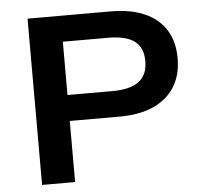

<svg xmlns="http://www.w3.org/2000/svg" viewBox="-51 -758 854 811"><g transform="rotate(-5 376.0 -352.5)"><path d="M95 0V-705H446Q532 -705 591 -679Q650 -653 681 -603.5Q712 -554 712 -483Q712 -413 681 -363Q650 -313 591 -286Q532 -259 446 -259H235V0ZM235 -369H426Q501 -369 538 -397Q575 -425 575 -483Q575 -541 538.5 -568Q502 -595 426 -595H235Z"/></g></svg>

Font: Nunito Sans 10pt SemiExpanded
Style: Bold
Weight: 700
Width: 6
Designer: Vernon Adams
Foundry: Vernon Adams
Version: Version 3.101;gftools[0.9.27]